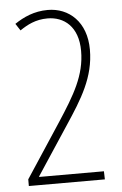

<svg xmlns="http://www.w3.org/2000/svg" viewBox="-52 -762 510 800"><g transform="rotate(-5 202.5 -362.0)"><path d="M354 0 353 -34H82V-36L215 -238C284 -342 339 -429 339 -544C339 -660 267 -724 178 -724C121 -724 76 -703 39 -678L58 -649C89 -670 124 -689 174 -689C243 -689 302 -644 302 -542C302 -440 254 -361 185 -255L36 -28V0Z"/></g></svg>

Font: Noto Sans Sinhala ExtraCondensed ExtraLight
Style: Regular
Weight: 200
Width: 2
Designer: Jelle Bosma - Monotype Design Team
Foundry: Monotype Imaging Inc.
Version: Version 2.006